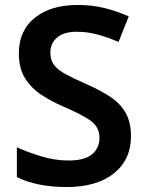

<svg xmlns="http://www.w3.org/2000/svg" viewBox="-20 -837 590 774"><path d="M508 -288Q508 -193 439 -138Q370 -83 248 -83Q130 -83 48 -123V-243Q93 -223 147 -206.5Q201 -190 257 -190Q321 -190 351 -215Q381 -240 381 -281Q381 -326 343 -352Q305 -378 232 -409Q188 -428 148 -454Q108 -480 82 -520Q56 -560 56 -622Q56 -714 120.5 -765.5Q185 -817 293 -817Q350 -817 399.5 -805Q449 -793 499 -771L458 -668Q413 -687 372.5 -698Q332 -709 289 -709Q237 -709 210 -685.5Q183 -662 183 -625Q183 -595 198 -575Q213 -555 244.5 -538Q276 -521 326 -499Q383 -474 424 -447Q465 -420 486.5 -382Q508 -344 508 -288Z"/></svg>

Font: Noto Sans Telugu UI SemiBold
Style: Regular
Weight: 600
Designer: Jelle Bosma - Monotype Design Team
Foundry: Monotype Imaging Inc.
Version: Version 2.005; ttfautohint (v1.8.4.7-5d5b)